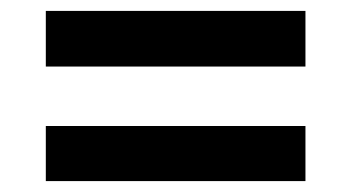

<svg xmlns="http://www.w3.org/2000/svg" viewBox="-20 -488 644 352"><path d="M540 -468V-366H64V-468ZM540 -257V-156H64V-257Z"/></svg>

Font: Elaine Sans SemiBold
Style: Regular
Weight: 600
Designer: Wei Huang
Foundry: Wei Huang
Version: Version 2.001;December 24, 2019;FontCreator 12.0.0.2547 64-b